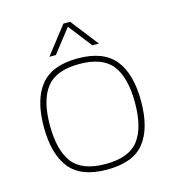

<svg xmlns="http://www.w3.org/2000/svg" viewBox="-100 -729 751 824"><g transform="rotate(-15 276.0 -317.0)"><path d="M161 -522 256 -644H286L381 -522H352L271 -626L190 -522ZM276 10Q161 10 110.5 -53Q60 -116 60 -237Q60 -358 111 -421Q162 -484 276 -484Q390 -484 441 -421Q492 -358 492 -237Q492 -116 442 -53Q392 10 276 10ZM276 -15Q380 -15 422.5 -70.5Q465 -126 465 -237Q465 -348 422.5 -403.5Q380 -459 276 -459Q173 -459 130 -403.5Q87 -348 87 -237Q87 -126 129.5 -70.5Q172 -15 276 -15Z"/></g></svg>

Font: Kanit Thin
Style: Regular
Weight: 250
Designer: Katatrad Team
Foundry: CadsonDemak
Version: Version 2.000; ttfautohint (v1.8.3)